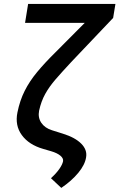

<svg xmlns="http://www.w3.org/2000/svg" viewBox="-20 -747 595 956"><path d="M120 -727.3H554.7L543.3 -657.7L334.5 -437.9Q289.1 -389.2 257.1 -352.3Q225.1 -315.3 205.1 -279.1Q185 -242.9 174.7 -196Q168 -161.6 185.7 -135.5Q203.5 -109.4 239 -98.4L293.3 -81.3Q354 -62.5 384.6 -31.6Q415.1 -0.7 408.7 36.2Q403.1 73.2 370 113.3Q337 153.4 285.2 188.6L233.7 140.3Q259.9 116.5 275.4 94.3Q290.8 72.1 294 55.8Q296.5 41.5 280.7 28.2Q264.9 14.9 234.7 6L194.6 -5.7Q123.6 -26.3 88.6 -74.4Q53.6 -122.5 66.8 -187.1Q78.8 -246.8 103 -294.7Q127.1 -342.7 164.8 -388.1Q202.4 -433.6 254.3 -484.7L402 -633.2H104.8Z"/></svg>

Font: Inter UI Medium
Style: Italic
Weight: 500
Italic angle: 9.39999°
Designer: Rasmus Andersson
Foundry: rsms
Version: 3.2;8d6f07862